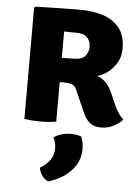

<svg xmlns="http://www.w3.org/2000/svg" viewBox="-58 -601 685 940"><g transform="rotate(5 285.0 -131.0)"><path d="M521 -383.5Q521 -345 503.5 -315Q486 -285 459.8 -265.5Q433.5 -246 407.5 -240.5Q434.5 -231.5 452.2 -213Q470 -194.5 483 -165.5L509 -106Q518 -85.5 529.5 -68.2Q541 -51 555 -39Q540.5 -21 511.5 -5.8Q482.5 9.5 448.5 9.5Q415 9.5 394.2 -6.8Q373.5 -23 358 -59L314 -160Q303.5 -184.5 288 -189.5Q272.5 -194.5 248 -194.5H228.5V0Q208.5 3.5 187.2 4.8Q166 6 151 6Q137 6 114 4.8Q91 3.5 72 0V-546L77.5 -552Q138 -553.5 191.2 -554.8Q244.5 -556 297.5 -556Q357.5 -556 408.5 -540.2Q459.5 -524.5 490.2 -486.8Q521 -449 521 -383.5ZM228.5 -443V-313.5Q246 -314 260.8 -314.2Q275.5 -314.5 282.5 -314.5Q327.5 -314.5 343.5 -334Q359.5 -353.5 359.5 -379.5Q359.5 -405 343.5 -423.5Q327.5 -442 290 -442Q272 -442 259 -442.5Q246 -443 228.5 -443ZM356.5 61.5Q368.5 86.5 368.5 123Q368.5 183 327.2 228.2Q286 273.5 215.5 294.5Q197 288 184.5 270.8Q172 253.5 168.5 231Q234.5 193 234.5 131Q234.5 102.5 221.5 78Q256 53.5 307 53.5Q333 53.5 356.5 61.5Z"/></g></svg>

Font: Signika SC
Style: Bold
Weight: 700
Designer: Anna Giedryś
Foundry: Anna Giedryś
Version: Version 2.000; ttfautohint (v1.8.3) -l 8 -r 50 -G 200 -x 9 -